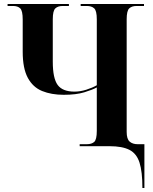

<svg xmlns="http://www.w3.org/2000/svg" viewBox="-20 -734 768 964"><path d="M695 210Q695 128 680.5 82.5Q666 37 630 18.5Q594 0 530 0H380V-10H416Q440 -10 453 -21.5Q466 -33 466 -77V-295Q444 -283 403 -270.5Q362 -258 300 -258Q238 -258 191.5 -277Q145 -296 119.5 -343.5Q94 -391 94 -474V-636Q94 -680 81.5 -692Q69 -704 46 -704H18V-714H326V-704H294Q271 -704 258 -692Q245 -680 245 -637V-424Q245 -341 269.5 -307.5Q294 -274 354 -274Q383 -274 413 -283.5Q443 -293 466 -306V-637Q466 -680 453 -692Q440 -704 416 -704H385V-714H703V-704H665Q642 -704 629 -692Q616 -680 616 -637V-72Q616 -36 631 -23Q646 -10 671 -10H705V210Z"/></svg>

Font: Noto Serif Display SemiCondensed
Style: Bold
Weight: 700
Width: 4
Designer: Monotype Design Team
Foundry: Monotype Imaging Inc.
Version: Version 2.009